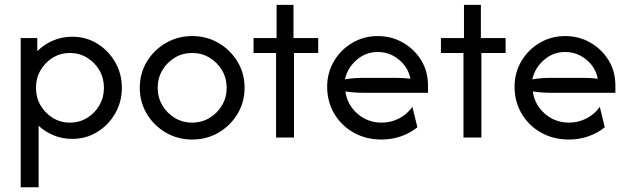

<svg xmlns="http://www.w3.org/2000/svg" viewBox="-20 -576 2630 804"><path d="M66.7 208.3V-416.7H136.1V-361.8Q164.6 -390.3 202.1 -406.2Q239.6 -422.2 282.6 -422.2Q340.3 -422.2 387.2 -393.4Q434 -364.6 462.2 -316Q490.3 -267.4 490.3 -208.3Q490.3 -149.3 462.2 -100.7Q434 -52.1 387.2 -23.3Q340.3 5.6 282.6 5.6Q241.7 5.6 205.6 -9Q169.4 -23.6 141.7 -49.3V208.3ZM272.9 -62.5Q312.5 -62.5 344.8 -82.3Q377.1 -102.1 396.2 -135.1Q415.3 -168.1 415.3 -208.3Q415.3 -248.6 396.2 -281.6Q377.1 -314.6 344.8 -334.4Q312.5 -354.2 272.9 -354.2Q233.3 -354.2 201 -334.4Q168.8 -314.6 149.7 -281.6Q130.6 -248.6 130.6 -208.3Q130.6 -168.1 149.7 -135.1Q168.8 -102.1 201 -82.3Q233.3 -62.5 272.9 -62.5Z M784.7 8.3Q724.3 8.3 674.3 -20.8Q624.3 -50 594.8 -99.3Q565.3 -148.6 565.3 -208.3Q565.3 -268.8 594.8 -317.7Q624.3 -366.7 674.3 -395.8Q724.3 -425 784.7 -425Q845.8 -425 895.5 -395.8Q945.1 -366.7 974.7 -317.7Q1004.2 -268.8 1004.2 -208.3Q1004.2 -148.6 974.7 -99.3Q945.1 -50 895.5 -20.8Q845.8 8.3 784.7 8.3ZM784.7 -62.5Q825 -62.5 857.6 -82.3Q890.3 -102.1 909.7 -135.1Q929.2 -168.1 929.2 -208.3Q929.2 -248.6 909.7 -281.6Q890.3 -314.6 857.6 -334.4Q825 -354.2 784.7 -354.2Q744.4 -354.2 711.8 -334.4Q679.2 -314.6 659.7 -281.6Q640.3 -248.6 640.3 -208.3Q640.3 -168.1 659.7 -135.1Q679.2 -102.1 711.8 -82.3Q744.4 -62.5 784.7 -62.5Z M1136.1 0V-354.2H1041.7V-416.7H1138.2V-555.6H1209V-416.7H1312.5V-354.2H1211.1V0Z M1577.8 8.3Q1512.5 8.3 1460.8 -20.8Q1409 -50 1379.5 -100.3Q1350 -150.7 1350 -212.5Q1350 -271.5 1378.5 -319.8Q1406.9 -368.1 1455.2 -396.5Q1503.5 -425 1561.8 -425Q1619.4 -425 1667.4 -397.6Q1715.3 -370.1 1743.8 -323.6Q1772.2 -277.1 1772.2 -218.1Q1772.2 -218.1 1772.2 -187.5Q1772.2 -187.5 1500 -187.5Q1481.9 -187.5 1463.2 -188.9Q1444.4 -190.3 1426.4 -193.1Q1434 -137.5 1476.7 -100Q1519.4 -62.5 1578.5 -62.5Q1618.1 -62.5 1652.1 -80.6Q1686.1 -98.6 1706.9 -128.5Q1706.9 -128.5 1727.8 -43.1Q1697.9 -18.8 1659.4 -5.2Q1620.8 8.3 1577.8 8.3ZM1424.3 -243.8Q1461.8 -250 1500 -250Q1500 -250 1638.2 -250Q1653.5 -250 1668.4 -249Q1683.3 -247.9 1698.6 -246.5Q1688.9 -295.1 1650 -326.7Q1611.1 -358.3 1561.8 -358.3Q1511.1 -358.3 1472.9 -324.7Q1434.7 -291 1424.3 -243.8Z M1920.8 0V-354.2H1826.4V-416.7H1922.9V-555.6H1993.7V-416.7H2097.2V-354.2H1995.8V0Z M2362.5 8.3Q2297.2 8.3 2245.5 -20.8Q2193.8 -50 2164.2 -100.3Q2134.7 -150.7 2134.7 -212.5Q2134.7 -271.5 2163.2 -319.8Q2191.7 -368.1 2239.9 -396.5Q2288.2 -425 2346.5 -425Q2404.2 -425 2452.1 -397.6Q2500 -370.1 2528.5 -323.6Q2556.9 -277.1 2556.9 -218.1Q2556.9 -218.1 2556.9 -187.5Q2556.9 -187.5 2284.7 -187.5Q2266.7 -187.5 2247.9 -188.9Q2229.2 -190.3 2211.1 -193.1Q2218.8 -137.5 2261.5 -100Q2304.2 -62.5 2363.2 -62.5Q2402.8 -62.5 2436.8 -80.6Q2470.8 -98.6 2491.7 -128.5Q2491.7 -128.5 2512.5 -43.1Q2482.6 -18.8 2444.1 -5.2Q2405.6 8.3 2362.5 8.3ZM2209 -243.8Q2246.5 -250 2284.7 -250Q2284.7 -250 2422.9 -250Q2438.2 -250 2453.1 -249Q2468.1 -247.9 2483.3 -246.5Q2473.6 -295.1 2434.7 -326.7Q2395.8 -358.3 2346.5 -358.3Q2295.8 -358.3 2257.6 -324.7Q2219.4 -291 2209 -243.8Z"/></svg>

Font: co2trust
Style: Regular
Weight: 400
Designer: Kristian Moeller
Foundry: Dicotype
Version: Version 1.000